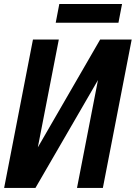

<svg xmlns="http://www.w3.org/2000/svg" viewBox="-33 -923 666 943"><path d="M258.3 -903.3H566.4L548.8 -811.5H240.7ZM128.9 -729H255.9L152.8 -199.2L459 -729H613.8L472.2 0H345.2L448.2 -529.8L141.1 0H-12.7Z"/></svg>

Font: Hack
Style: Bold Italic
Weight: 700
Italic angle: -11°
Monospace: yes
Designer: Christopher Simpkins
Foundry: Christopher Simpkins
Version: Version 2.017; ttfautohint (v1.4.1) -l 4 -r 80 -G 350 -x 0 -